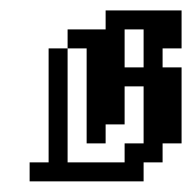

<svg xmlns="http://www.w3.org/2000/svg" viewBox="-20 -341 361 361"><path d="M35.7 -35.7V0H250V-35.7H285.7V-71.4H321.4V-214.3H285.7V-250H321.4V-321.4H178.6V-285.7H107.1V-250H142.9V-71.4H178.6V-107.1H214.3V-178.6H250V-71.4H214.3V-35.7H107.1V-250H71.4V-35.7ZM214.3 -214.3V-285.7H250V-214.3Z"/></svg>

Font: Gossip Low Pixel
Style: Regular
Weight: 500
Width: 3
Designer: Deborah Khodanovich
Version: Version 1.001;Glyphs 3.3.1 (3343)